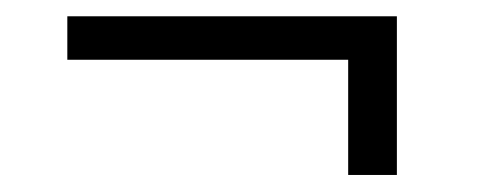

<svg xmlns="http://www.w3.org/2000/svg" viewBox="-20 -399 586 231"><path d="M457.5 -379.4V-188.5H398.9V-327.1H61V-379.4Z"/></svg>

Font: Vazirmatn UI FD ExtraLight
Style: Regular
Weight: 200
Designer: Saber Rastikerdar
Foundry: Saber Rastikerdar
Version: Version 33.003